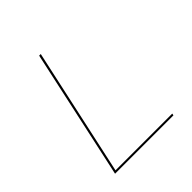

<svg xmlns="http://www.w3.org/2000/svg" viewBox="-178 -789 921 921"><g transform="rotate(-45 282.0 -329.0)"><path d="M481 -10 479 0H83L226 -658H237L96 -10Z"/></g></svg>

Font: Ysabeau Infant Hairline
Style: Italic
Weight: 100
Italic angle: -12°
Designer: Christian Thalmann (Catharsis Fonts)
Version: Version 0.003